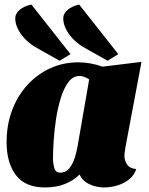

<svg xmlns="http://www.w3.org/2000/svg" viewBox="-20 -804 657 844"><path d="M178 20Q91 20 50 -34Q9 -88 9 -179Q9 -255 33 -319Q57 -383 100.5 -430.5Q144 -478 201 -504Q258 -530 324 -530Q377 -530 431 -511L602 -532L532 -160Q531 -152 529 -140Q527 -128 527 -118Q527 -98 539 -80.5Q551 -63 579 -61Q570 -33 547 -15Q524 3 495 11.5Q466 20 438 20Q404 20 373.5 6Q343 -8 330 -37Q304 -11 266 4.5Q228 20 178 20ZM245 -45Q269 -45 284.5 -64Q300 -83 308.5 -110Q317 -137 321 -161L372 -455Q360 -463 349 -466.5Q338 -470 329 -470Q301 -470 281 -443.5Q261 -417 247.5 -374Q234 -331 226.5 -282Q219 -233 216 -187Q213 -141 213 -109Q213 -87 218.5 -66Q224 -45 245 -45ZM453 -537 364 -587Q314 -613 286 -650.5Q258 -688 258 -724Q258 -744 277 -760.5Q296 -777 328 -784L500 -566ZM242 -537 153 -587Q103 -613 75 -650.5Q47 -688 47 -724Q47 -744 66 -760.5Q85 -777 118 -784L290 -566Z"/></svg>

Font: Sansita Swashed Black
Style: Regular
Weight: 900
Designer: Pablo Cosgaya
Foundry: Omnibus-Type
Version: Version 1.003; ttfautohint (v1.8.3)